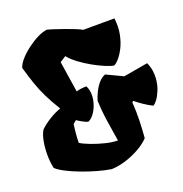

<svg xmlns="http://www.w3.org/2000/svg" viewBox="-112 -859 928 971"><g transform="rotate(-15 352.5 -373.0)"><path d="M355 9.8Q321.8 7.8 280.5 0Q239.3 -7.8 198 -19.3Q156.7 -30.8 123.3 -44.4Q89.8 -58.1 72.3 -71.8Q61.5 -105 58.1 -144Q54.7 -183.1 58.3 -218Q62 -252.9 73.2 -273.9Q92.3 -295.9 122.1 -318.4Q151.9 -340.8 181.6 -354Q146.5 -401.4 124.3 -438.5Q102.1 -475.6 85.2 -513.7Q68.4 -551.8 49.3 -601.6Q53.2 -621.6 71 -646Q88.9 -670.4 114.7 -693.8Q140.6 -717.3 168.2 -734.4Q195.8 -751.5 218.8 -756.3Q230 -754.9 254.4 -749.3Q278.8 -743.7 307.6 -736.3Q336.4 -729 361.1 -721.4Q385.7 -713.9 397 -708L564.5 -723.1Q574.2 -676.8 569.8 -637Q565.4 -597.2 553 -566.7Q540.5 -536.1 526.1 -517.1Q511.7 -498 501.5 -493.2Q485.4 -494.1 455.8 -503.4Q426.3 -512.7 391.6 -528.3Q356.9 -543.9 325.7 -563.2Q294.4 -582.5 274.9 -603L244.6 -579.6L284.7 -415.5Q296.4 -420.9 311.3 -423.8Q326.2 -426.8 338.4 -427.7Q352.5 -405.3 354.2 -377.9Q356 -350.6 348.9 -324.2Q341.8 -297.9 329.1 -278.6Q316.4 -259.3 301.8 -252.4Q291.5 -253.9 274.7 -261Q257.8 -268.1 243.2 -276.4L227.1 -260.3Q225.6 -235.8 225.6 -208.3Q225.6 -180.7 227.5 -161.6Q247.1 -151.4 282.5 -141.4Q317.9 -131.3 356 -125.5Q394 -119.6 421.9 -122.1Q407.7 -177.7 394.5 -232.9Q381.3 -288.1 374.5 -342.8Q378.4 -362.8 387.5 -386.7Q396.5 -410.6 411.1 -431.4Q425.8 -452.1 445.3 -461.4L537.1 -427.2L665.5 -461.4Q678.2 -439 683.3 -417Q688.5 -395 688.5 -374Q688.5 -340.8 679.9 -313.2Q671.4 -285.6 660.2 -267.8Q648.9 -250 640.1 -245.6Q594.2 -264.2 548.3 -295.4L542 -289.6Q549.8 -241.7 552.7 -193.8Q555.7 -146 555.7 -98.1Q536.6 -73.7 503.9 -50.8Q471.2 -27.8 432.1 -11.5Q393.1 4.9 355 9.8Z"/></g></svg>

Font: Fruktur
Style: Regular
Weight: 400
Designer: Viktoriya Grabowska, Eben Sorkin
Foundry: Viktoriya Grabowska
Version: Version 1.008; ttfautohint (v1.8.4.7-5d5b)